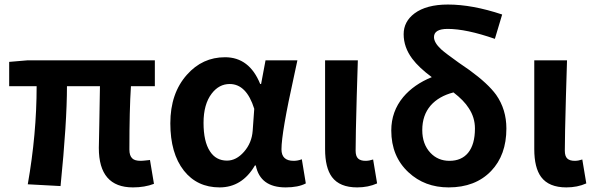

<svg xmlns="http://www.w3.org/2000/svg" viewBox="-20 -813 2621 847"><path d="M566.4 13.7Q416 13.7 416 -160.2Q416 -177.7 418 -261.7Q419.9 -379.9 420.9 -432.6H275.4Q275.4 -273.4 247.1 7.8L102.5 0Q141.6 -221.7 141.6 -432.6H20.5V-540L101.6 -546.9H663.1V-432.6H557.6Q550.8 -329.1 550.8 -153.3Q550.8 -126 563.5 -114.3Q574.2 -103.5 600.6 -103.5Q609.4 -103.5 634.8 -106.4Q639.6 -107.4 641.6 -107.4L659.2 -2Q618.2 13.7 566.4 13.7Z M1240.2 13.7Q1127.9 13.7 1108.4 -83H1104.5Q1047.9 13.7 948.7 13.7Q849.6 13.7 791 -60.5Q731.4 -136.7 731.4 -269Q731.4 -401.4 804.7 -483.4Q873 -560.5 972.7 -560.5Q1080.1 -560.5 1127.9 -442.4H1131.8L1151.4 -546.9H1292Q1287.1 -525.4 1277.3 -478.5Q1221.7 -227.5 1221.7 -154.3Q1221.7 -103.5 1275.4 -103.5Q1293.9 -103.5 1311.5 -110.4L1329.1 -3.9Q1295.9 13.7 1240.2 13.7ZM981.4 -104.5Q1022.5 -104.5 1056.6 -143.6Q1090.8 -182.6 1094.7 -236.3L1101.6 -333Q1067.4 -442.4 993.2 -442.4Q946.3 -442.4 914.1 -400.4Q877.9 -353.5 877.9 -271Q877.9 -188.5 906.2 -145.5Q932.6 -104.5 981.4 -104.5Z M1555.7 13.7Q1478.5 13.7 1444.3 -32.2Q1414.1 -73.2 1414.1 -155.3V-546.9H1558.6Q1557.6 -496.1 1553.7 -387.7Q1548.8 -211.9 1548.8 -148.4Q1548.8 -124 1559.6 -113.8Q1570.3 -103.5 1592.8 -103.5Q1608.4 -103.5 1626 -109.4L1643.6 -3.9Q1604.5 13.7 1555.7 13.7Z M1959 13.7Q1853.5 13.7 1782.2 -52.7Q1706.1 -123 1706.1 -237.3Q1706.1 -321.3 1758.8 -384.8Q1805.7 -440.4 1884.8 -472.7Q1828.1 -514.6 1798.8 -553.7Q1760.7 -604.5 1760.7 -662.1Q1760.7 -717.8 1808.6 -753.9Q1861.3 -793 1956.1 -793Q2063.5 -793 2195.3 -749L2163.1 -641.6Q2037.1 -685.5 1955.1 -685.5Q1894.5 -685.5 1894.5 -649.4Q1894.5 -625 1925.8 -595.7Q1945.3 -578.1 2002.9 -537.1Q2034.2 -515.6 2050.8 -503.9Q2132.8 -444.3 2168.9 -394.5Q2213.9 -330.1 2213.9 -246.1Q2213.9 -128.9 2146.5 -58.6Q2077.1 13.7 1959 13.7ZM1962.9 -103.5Q2015.6 -103.5 2044.9 -138.7Q2075.2 -175.8 2075.2 -246.1Q2075.2 -294.9 2047.9 -335.9Q2026.4 -370.1 1980.5 -405.3Q1916 -388.7 1879.9 -347.7Q1842.8 -304.7 1842.8 -239.3Q1842.8 -176.8 1878.9 -138.7Q1912.1 -103.5 1962.9 -103.5Z M2478.5 13.7Q2401.4 13.7 2367.2 -32.2Q2336.9 -73.2 2336.9 -155.3V-546.9H2481.4Q2480.5 -496.1 2476.6 -387.7Q2471.7 -211.9 2471.7 -148.4Q2471.7 -124 2482.4 -113.8Q2493.2 -103.5 2515.6 -103.5Q2531.2 -103.5 2548.8 -109.4L2566.4 -3.9Q2527.3 13.7 2478.5 13.7Z"/></svg>

Font: Bpmf GenYo Gothic B
Style: B
Weight: 700
Foundry: But Ko
Version: Version 1.320